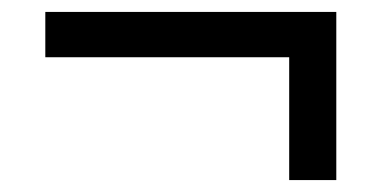

<svg xmlns="http://www.w3.org/2000/svg" viewBox="-20 -446 640 322"><path d="M465 -144V-350H56V-426H544V-144Z"/></svg>

Font: Nunito Sans 8pt SemiBold
Style: Regular
Weight: 600
Version: Version 3.101;gftools[0.9.27]